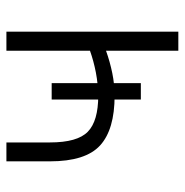

<svg xmlns="http://www.w3.org/2000/svg" viewBox="-9 -559 568 590"><g transform="rotate(-90 275.0 -264.0)"><path d="M314.5 -115.2H264.2V-389.2H314.5ZM472.7 0H414.1V-222.2Q379.9 -210 345 -202.9Q310.1 -195.8 275.9 -195.8Q171.9 -195.8 123 -240.5Q74.2 -285.2 74.2 -394.5V-528.3H132.3V-394.5Q132.3 -310.1 165.3 -278.1Q198.2 -246.1 275.9 -246.1Q311.5 -246.6 347.2 -253.4Q382.8 -260.3 414.1 -271.5V-528.3H472.7Z"/></g></svg>

Font: Franko
Style: Light
Weight: 300
Designer: Google
Version: Version 1.200310; 2013